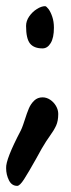

<svg xmlns="http://www.w3.org/2000/svg" viewBox="-42 -460 231 626"><path d="M43 -375.5Q43 -391.6 53.2 -406.5Q63.5 -421.4 78.4 -430.7Q93.3 -439.9 105 -439.9Q108.9 -439.9 116 -430.7Q123 -421.4 128.4 -405.5Q133.8 -389.6 133.8 -369.6Q133.8 -336.9 123.3 -319.6Q112.8 -302.2 96.7 -302.2Q68.8 -302.2 55.9 -318.1Q43 -334 43 -375.5ZM38.6 -68.8Q45.9 -91.8 52.2 -106.7Q58.6 -121.6 69.6 -132.1Q80.6 -142.6 96.7 -142.6Q109.9 -142.6 121.6 -134.8Q133.3 -127 140.6 -114.5Q147.9 -102.1 147.9 -88.4Q147.9 -65.9 141.1 -50.8Q134.3 -35.6 119.1 -14.6L108.4 1Q96.2 19.5 75.2 58.6Q50.3 103 36.4 124.5Q22.5 146 14.2 146Q-3.9 146 -12.9 127.7Q-22 109.4 -22 88.4Q-23.9 60.1 25.9 -34.7Q29.3 -41.5 33.2 -52.7Q37.1 -64 38.6 -68.8Z"/></svg>

Font: Dekko
Style: Regular
Weight: 400
Designer: Multiple
Foundry: Sorkin Type
Version: Version 2.001